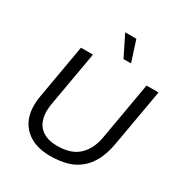

<svg xmlns="http://www.w3.org/2000/svg" viewBox="-204 -1035 1127 1192"><g transform="rotate(30 360.0 -439.0)"><path d="M326 10Q213 10 148 -49.5Q83 -109 83 -215Q83 -245 89 -278L157 -668H243L174 -275Q172 -261 170.5 -247.5Q169 -234 169 -221Q169 -188 178 -160Q187 -132 206.5 -111Q226 -90 257 -78Q288 -66 333 -66Q376 -66 413 -76Q450 -86 478.5 -109.5Q507 -133 527 -170Q547 -207 556 -261L627 -668H713L641 -258Q628 -184 601 -133Q574 -82 534 -50Q494 -18 442 -4Q390 10 326 10ZM421 -739 347 -888H427L475 -739Z"/></g></svg>

Font: Celebes
Style: Italic
Weight: 400
Italic angle: -10°
Designer: Anugrah Pasau
Foundry: Lafontype
Version: Version 1.000; ttfautohint (v1.8.4)